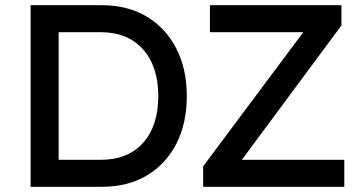

<svg xmlns="http://www.w3.org/2000/svg" viewBox="-20 -720 1402 740"><path d="M98 0V-700H372Q472 -700 545.5 -656Q619 -612 659.5 -533Q700 -454 700 -350Q700 -245 660 -166.5Q620 -88 546.5 -44Q473 0 372 0ZM367 -596H206V-104H367Q473 -104 531.5 -169.5Q590 -235 590 -350Q590 -464 531 -530Q472 -596 367 -596ZM763 0V-79L1149 -596H789V-700H1296V-622L912 -104H1307V0Z"/></svg>

Font: Lexend
Style: Regular
Weight: 400
Designer: Bonnie Shaver-Troup, Thomas Jockin
Foundry: Lexend
Version: Version 1.007; ttfautohint (v1.8.3)